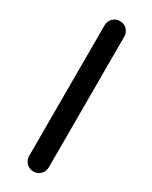

<svg xmlns="http://www.w3.org/2000/svg" viewBox="-259 -887 902 1138"><g transform="rotate(30 192.0 -318.5)"><path d="M128.9 128.9V-765.6Q128.9 -793.9 148.4 -813.5Q168 -833 196.3 -833Q224.6 -833 244.1 -813.5Q263.7 -793.9 263.7 -765.6V128.9Q263.7 157.2 244.1 176.8Q224.6 196.3 196.3 196.3Q168 196.3 148.4 176.8Q128.9 157.2 128.9 128.9Z"/></g></svg>

Font: Gen Jyuu GothicX Bold
Style: Bold
Weight: 700
Designer: Ryoko NISHIZUKA (kana &amp; ideographs); Paul D. Hunt (Latin, Greek &amp; Cyrillic); Wenlong ZHANG (bopomofo); Sandoll C
Version: Version 1.058.20140828